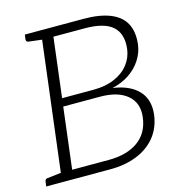

<svg xmlns="http://www.w3.org/2000/svg" viewBox="-106 -802 831 894"><g transform="rotate(-15 310.0 -354.5)"><path d="M84 0 171 -709H377Q455 -709 505.5 -688.5Q556 -668 577 -628Q598 -588 591 -528Q586 -489 563.5 -454.5Q541 -420 505 -396.5Q469 -373 424 -363Q504 -352 545.5 -309Q587 -266 579 -194Q571 -132 536.5 -89Q502 -46 445.5 -23Q389 0 316 0ZM144 -44H320Q408 -44 462 -82.5Q516 -121 525 -196Q533 -263 488 -301Q443 -339 357 -339H180ZM185 -378H336Q395 -378 438.5 -397Q482 -416 507 -448.5Q532 -481 537 -522Q545 -593 505 -629Q465 -665 371 -665H220ZM7 0 10 -23Q11 -29 14.5 -32.5Q18 -36 23 -36L100 -45L101 0ZM188 -709 176 -664 101 -673Q96 -674 93.5 -677Q91 -680 91 -686L94 -709Z"/></g></svg>

Font: Aleo Light
Style: Italic
Weight: 300
Italic angle: -7°
Designer: Alessio Laiso
Foundry: Alessio Laiso
Version: Version 2.001;gftools[0.9.29]